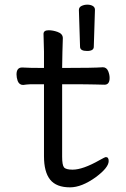

<svg xmlns="http://www.w3.org/2000/svg" viewBox="-20 -781 540 825"><path d="M383 -580Q383 -562 354 -562Q325 -562 324 -579L319 -738Q319 -750 330.5 -755.5Q342 -761 355.5 -761Q369 -761 378.5 -755.5Q388 -750 388 -739ZM281 24Q222 24 195.5 -9Q169 -42 169 -110V-419H111Q92 -418 80 -416H79Q63 -416 56 -433Q51 -448 51 -461Q51 -491 75 -491Q104 -489 169 -489V-559Q167 -615 167 -635Q167 -651 189 -651Q207 -651 227 -644Q250 -636 250 -617Q248 -565 247 -489Q384 -489 422 -492Q438 -492 445 -475Q451 -460 451 -446Q451 -417 429 -417Q409 -417 390 -418Q371 -419 247 -419V-108Q247 -72 255 -62Q263 -52 292 -52Q336 -52 408 -93Q431 -106 435 -106Q435 -106 435 -106Q447 -106 447 -89Q447 -61 392 -20Q331 24 281 24Z"/></svg>

Font: Moon Stars Kai HW
Style: Bold
Weight: 700
Designer: GuiWonder
Version: Version 1.101